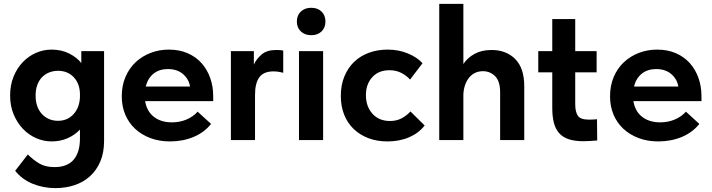

<svg xmlns="http://www.w3.org/2000/svg" viewBox="-20 -720 3658 987"><path d="M245 7Q204 7 165.5 -10Q127 -27 97.5 -58Q68 -89 50 -132.5Q32 -176 32 -229Q32 -282 49.5 -325.5Q67 -369 96.5 -400Q126 -431 164.5 -448Q203 -465 245 -465Q296 -465 335.5 -445Q375 -425 398 -396V-457H515V5Q515 65 495.5 110.5Q476 156 442 186.5Q408 217 362.5 232Q317 247 265 247Q202 247 147.5 224.5Q93 202 58 158L123 74Q152 103 183 121Q214 139 260 139Q326 139 358.5 101Q391 63 391 -8V-54Q365 -26 327.5 -9.5Q290 7 245 7ZM278 -99Q327 -99 358 -133Q389 -167 391 -221V-235Q391 -288 360 -322Q329 -356 278 -356Q255 -356 234 -348Q213 -340 197 -324Q181 -308 172 -284Q163 -260 163 -229Q163 -169 195.5 -134Q228 -99 278 -99Z M854 7Q799 7 753.5 -10Q708 -27 675 -57.5Q642 -88 624 -130.5Q606 -173 606 -225Q606 -280 625 -324.5Q644 -369 677 -400Q710 -431 754 -448Q798 -465 848 -465Q902 -465 944.5 -446.5Q987 -428 1016 -395.5Q1045 -363 1060.5 -319.5Q1076 -276 1076 -226V-200H726Q735 -147 771.5 -119Q808 -91 864 -91Q904 -91 938.5 -105.5Q973 -120 996 -146L1065 -83Q1030 -39 975 -16Q920 7 854 7ZM843 -365Q799 -365 769.5 -341.5Q740 -318 729 -275H957Q951 -313 921 -339Q891 -365 843 -365Z M1399 -463Q1407 -463 1417 -462.5Q1427 -462 1436 -460V-346Q1425 -349 1412 -351Q1399 -353 1386 -353Q1335 -353 1313 -322.5Q1291 -292 1291 -233V0H1167V-457H1285V-388Q1298 -417 1325 -440Q1352 -463 1399 -463Z M1517 -457H1641V0H1517ZM1580 -539Q1547 -539 1526.5 -558.5Q1506 -578 1506 -609Q1506 -641 1526.5 -660.5Q1547 -680 1580 -680Q1613 -680 1633 -660.5Q1653 -641 1653 -609Q1653 -578 1633 -558.5Q1613 -539 1580 -539Z M1972 7Q1917 7 1873 -10Q1829 -27 1797.5 -57.5Q1766 -88 1749 -131Q1732 -174 1732 -227Q1732 -283 1750.5 -327.5Q1769 -372 1801 -402.5Q1833 -433 1877 -449Q1921 -465 1972 -465Q2030 -465 2077.5 -445Q2125 -425 2152 -395L2088 -311Q2068 -333 2041.5 -346Q2015 -359 1982 -359Q1926 -359 1893.5 -323Q1861 -287 1861 -231Q1861 -173 1894.5 -135.5Q1928 -98 1985 -98Q2018 -98 2044 -111.5Q2070 -125 2090 -147L2163 -75Q2133 -36 2083.5 -14.5Q2034 7 1972 7Z M2551 -245Q2551 -303 2525 -328.5Q2499 -354 2463 -354Q2439 -354 2420.5 -344.5Q2402 -335 2389.5 -318.5Q2377 -302 2370 -280.5Q2363 -259 2362 -234V0H2238V-700H2362V-391Q2383 -423 2419.5 -443Q2456 -463 2507 -463Q2583 -463 2629 -416Q2675 -369 2675 -277V0H2551V-245Z M2747 -457H2819V-622H2937V-457H3047V-348H2937V-184Q2937 -145 2950.5 -125Q2964 -105 3008 -105Q3016 -105 3027 -105.5Q3038 -106 3049 -107L3050 2Q3036 3 3017.5 4.5Q2999 6 2981 6Q2934 6 2903 -4.5Q2872 -15 2853.5 -36.5Q2835 -58 2827 -90Q2819 -122 2819 -165V-348H2747Z M3364 7Q3309 7 3263.5 -10Q3218 -27 3185 -57.5Q3152 -88 3134 -130.5Q3116 -173 3116 -225Q3116 -280 3135 -324.5Q3154 -369 3187 -400Q3220 -431 3264 -448Q3308 -465 3358 -465Q3412 -465 3454.5 -446.5Q3497 -428 3526 -395.5Q3555 -363 3570.5 -319.5Q3586 -276 3586 -226V-200H3236Q3245 -147 3281.5 -119Q3318 -91 3374 -91Q3414 -91 3448.5 -105.5Q3483 -120 3506 -146L3575 -83Q3540 -39 3485 -16Q3430 7 3364 7ZM3353 -365Q3309 -365 3279.5 -341.5Q3250 -318 3239 -275H3467Q3461 -313 3431 -339Q3401 -365 3353 -365Z"/></svg>

Font: Tilda Sans Bold
Style: Regular
Weight: 700
Designer: ParaType Ltd
Foundry: ParaType Ltd
Version: Version 1.009